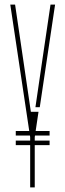

<svg xmlns="http://www.w3.org/2000/svg" viewBox="-20 -820 286 840"><path d="M49 -185V-205H197V-185ZM49 -227V-247H197V-227ZM112 0V-219V-220L25 -800H46L82 -556L115 -331H148.5L132 -220V-219V0ZM135 -351 165 -556 201 -800H221L154 -351Z"/></svg>

Font: Big Shoulders Stencil Display SC Thin
Style: Regular
Weight: 100
Designer: Patric King
Foundry: XO Type Co
Version: Version 2.001